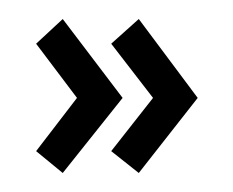

<svg xmlns="http://www.w3.org/2000/svg" viewBox="-20 -188 245 202"><path d="M97 -29 126 -6 188 -85 126 -168 97 -142 141 -85ZM46 -168 18 -142 61 -85 18 -29 46 -6 109 -85Z"/></svg>

Font: Hussar Tani
Style: Dwa
Weight: 700
Foundry: Cannot Into Space Fonts
Version: Version 0.92